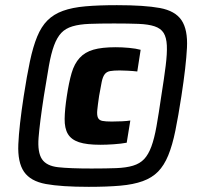

<svg xmlns="http://www.w3.org/2000/svg" viewBox="-20 -716 797 744"><path d="M324 8Q217 8 157.5 -3Q98 -14 73 -50.5Q48 -87 51 -157Q54 -227 72 -344Q84 -422 96 -478.5Q108 -535 124 -574Q140 -613 164 -637Q188 -661 224 -674Q260 -687 311 -691.5Q362 -696 433 -696Q540 -696 599.5 -685Q659 -674 683.5 -637.5Q708 -601 704.5 -531Q701 -461 683 -344Q671 -266 659.5 -209.5Q648 -153 632 -114Q616 -75 592.5 -51Q569 -27 533 -14Q497 -1 446 3.5Q395 8 324 8ZM335 -63Q391 -63 430 -64.5Q469 -66 495.5 -74Q522 -82 538.5 -99.5Q555 -117 566.5 -148Q578 -179 586.5 -227Q595 -275 605 -344Q616 -413 622 -461Q628 -509 626.5 -540Q625 -571 614 -588.5Q603 -606 579 -614Q555 -622 516.5 -623.5Q478 -625 422 -625Q366 -625 327 -623.5Q288 -622 261 -614Q234 -606 217.5 -588.5Q201 -571 189.5 -540Q178 -509 169.5 -461Q161 -413 150 -344Q134 -240 129.5 -183Q125 -126 142.5 -99.5Q160 -73 205.5 -68Q251 -63 335 -63ZM369 -155Q316 -155 286 -165Q256 -175 243 -197Q230 -219 230.5 -255.5Q231 -292 239 -344Q247 -397 257.5 -433Q268 -469 288.5 -491.5Q309 -514 342 -523.5Q375 -533 428 -533Q453 -533 480 -530.5Q507 -528 525 -523L512 -439Q495 -441 475 -442Q455 -443 444 -443Q420 -443 406.5 -440.5Q393 -438 385.5 -428Q378 -418 374 -398Q370 -378 364 -344Q359 -310 357 -290Q355 -270 359.5 -260Q364 -250 376.5 -247.5Q389 -245 413 -245Q433 -245 453 -246Q473 -247 485 -249L471 -163Q450 -159 421 -157Q392 -155 369 -155Z"/></svg>

Font: Azeri Sans Black
Style: Italic
Weight: 900
Designer: Hector Gatti & Omnibus-Type (original fonts) / Cristiano Sobral (main changes and remastering)
Foundry: Omnibus-Type
Version: Version 0.07;August 21, 2020;FontCreator 13.0.0.2681 64-bit;